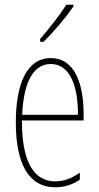

<svg xmlns="http://www.w3.org/2000/svg" viewBox="-20 -783 420 813"><path d="M291 -756V-763H261C227 -711 195 -671 150 -618V-606H164C203 -643 258 -707 291 -756ZM195 -537C94 -537 47 -429 47 -264C47 -94 99 10 214 10C255 10 290 -3 318 -22V-52C283 -27 249 -15 214 -15C119 -15 72 -106 73 -273H334V-301C334 -421 300 -537 195 -537ZM195 -512C278 -512 311 -414 310 -297H74C80 -442 125 -512 195 -512Z"/></svg>

Font: Noto Sans Devanagari UI ExtraCondensed Thin
Style: Regular
Weight: 100
Width: 2
Designer: Jelle Bosma - Monotype Design Team
Foundry: Monotype Imaging Inc.
Version: Version 2.004